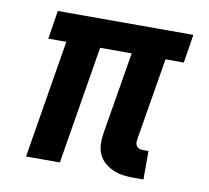

<svg xmlns="http://www.w3.org/2000/svg" viewBox="-64 -591 729 671"><g transform="rotate(10 300.0 -256.0)"><path d="M450 8Q431 8 412.5 5.5Q394 3 377.5 -4.5Q361 -12 347.5 -23.5Q334 -35 326.5 -51.5Q319 -68 318 -86.5Q317 -105 320 -124L369 -419H257L188 0H68L137 -419H73L89 -520H570L554 -419H489L440 -124Q439 -118 440 -112Q441 -106 444.5 -101.5Q448 -97 454 -95Q460 -93 467 -93H486V8Z"/></g></svg>

Font: Iosevka SS04 Extended Oblique
Style: Bold
Weight: 700
Width: 7
Italic angle: -9°
Monospace: yes
Designer: Belleve Invis
Foundry: Belleve Invis
Version: Version 19.0.0; ttfautohint (v1.8.4)